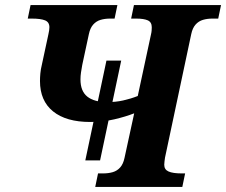

<svg xmlns="http://www.w3.org/2000/svg" viewBox="-20 -734 888 754"><path d="M315 -104 398 -496H456L373 -104ZM354 0 365 -53H385Q406 -53 423 -58Q440 -63 452 -76.5Q464 -90 469 -114L507 -289Q474 -276 429.5 -265.5Q385 -255 334 -255Q240 -255 188.5 -296.5Q137 -338 137 -416Q137 -430 138.5 -446Q140 -462 144 -478L170 -599Q172 -607 173 -614.5Q174 -622 174 -627Q174 -647 157 -654Q140 -661 105 -661H89L100 -714H441L430 -661H412Q392 -661 375 -656Q358 -651 346 -637.5Q334 -624 329 -600L303 -479Q300 -463 298 -449Q296 -435 296 -422Q296 -376 323 -354.5Q350 -333 402 -333Q434 -333 463.5 -339.5Q493 -346 521 -357L573 -599Q575 -607 575.5 -614.5Q576 -622 576 -627Q576 -647 560.5 -654Q545 -661 515 -661H495L506 -714H848L837 -661H814Q794 -661 777 -656Q760 -651 748 -637.5Q736 -624 731 -600L628 -115Q627 -108 626 -100Q625 -92 625 -87Q625 -68 642 -60.5Q659 -53 693 -53H707L696 0Z"/></svg>

Font: Noto Serif
Style: Italic
Weight: 400
Italic angle: -12°
Designer: Monotype Design Team
Foundry: Monotype Imaging Inc.
Version: Version 2.013